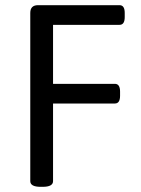

<svg xmlns="http://www.w3.org/2000/svg" viewBox="-20 -720 543 742"><path d="M462 -670V-654Q462 -624 442 -624H185V-396H424Q444 -396 444 -366V-350Q444 -320 424 -320H185V-20Q185 2 145 2H137Q97 2 97 -20V-670Q97 -700 127 -700H442Q462 -700 462 -670Z"/></svg>

Font: mmAsap
Style: Regular
Weight: 400
Designer: Pablo Cosgaya
Foundry: Omnibus-Type
Version: Version 1.001